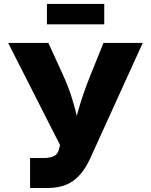

<svg xmlns="http://www.w3.org/2000/svg" viewBox="-20 -943 756 963"><path d="M130.9 0V-150.4H194.3Q232.9 -150.4 251.2 -160.2Q269.5 -169.9 274.9 -191.4L281.2 -215.3L21 -727.5H222.7L298.3 -562Q324.7 -503.4 341.6 -448.5Q358.4 -393.6 368.9 -345.9Q379.4 -298.3 387.7 -260.3H336.9Q351.6 -314.9 373.8 -393.3Q396 -471.7 432.1 -562L499 -727.5H695.8L433.1 -149.9Q410.2 -99.6 380.6 -66.2Q351.1 -32.7 311.3 -16.4Q271.5 0 218.3 0ZM502.9 -923.3V-820.8H215.3V-923.3Z"/></svg>

Font: Inter 16pt ExtraBold
Style: Regular
Weight: 800
Version: Version 4.001;git-66647c0bb